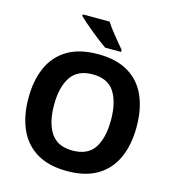

<svg xmlns="http://www.w3.org/2000/svg" viewBox="-133 -1045 1057 1166"><g transform="rotate(15 395.5 -462.0)"><path d="M735 -358Q735 -247 698.5 -164.5Q662 -82 587 -36Q512 10 395 10Q279 10 203.5 -36Q128 -82 91.5 -165Q55 -248 55 -359Q55 -469 91.5 -551.5Q128 -634 203.5 -679.5Q279 -725 396 -725Q512 -725 587.5 -679.5Q663 -634 699 -551.5Q735 -469 735 -358ZM216 -358Q216 -246 258.5 -182.5Q301 -119 395 -119Q491 -119 532.5 -182.5Q574 -246 574 -358Q574 -470 532.5 -534Q491 -598 396 -598Q301 -598 258.5 -534Q216 -470 216 -358ZM411 -934Q425 -912 446 -884.5Q467 -857 488.5 -831.5Q510 -806 526 -787V-774H426Q407 -787 381.5 -806.5Q356 -826 329 -848Q302 -870 279 -890Q256 -910 242 -924V-934Z"/></g></svg>

Font: Noto Sans Cherokee
Style: Bold
Weight: 700
Designer: Monotype Design Team
Foundry: Monotype Imaging Inc.
Version: Version 2.001; ttfautohint (v1.8.4.7-5d5b)